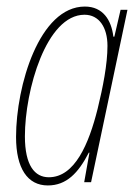

<svg xmlns="http://www.w3.org/2000/svg" viewBox="-20 -556 419 586"><path d="M126 10C183 10 219 -28 251 -90H253L237 0H258L369 -526H348L329 -444H326C320 -495 294 -536 239 -536C100 -536 29 -294 29 -138C29 -42 64 10 126 10ZM129 -15C86 -15 56 -51 56 -140C56 -280 121 -511 238 -511C282 -511 308 -473 308 -416C308 -360 294 -289 278 -224C251 -116 208 -15 129 -15Z"/></svg>

Font: Noto Sans ExtraCondensed Thin
Style: Italic
Weight: 100
Width: 2
Italic angle: -12°
Designer: Monotype Design Team
Foundry: Monotype Imaging Inc.
Version: Version 2.013